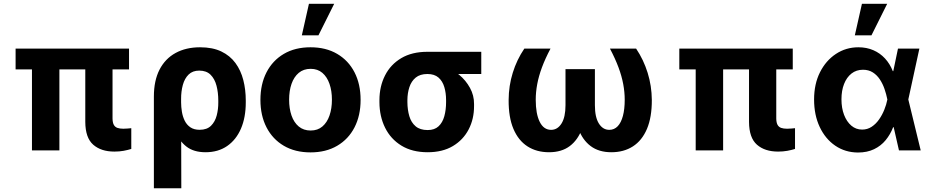

<svg xmlns="http://www.w3.org/2000/svg" viewBox="-20 -806 4995 1029"><path d="M671.5 -545.5V-433.9H63.6V-545.5ZM298.3 -545.5V0H151.3V-545.5ZM437.1 -545.5H583.1V-170.8Q583.5 -149.1 589.8 -137.3Q596.2 -125.4 609 -120.7Q621.8 -116.1 641 -116.1Q653.4 -116.1 664.4 -117.2Q675.4 -118.3 683.6 -119V-7.8Q664.8 -1.8 642.2 2.3Q619.7 6.4 593 6.4Q521.7 6.4 479.6 -30.5Q437.5 -67.5 437.1 -152.7Z M804.7 203.1V-288.4Q804.7 -373.9 835 -432.9Q865.4 -491.8 921.2 -522.2Q976.9 -552.6 1052.2 -552.6Q1119.3 -552.6 1166 -530.2Q1212.7 -507.8 1241.7 -468.4Q1270.6 -429 1283.9 -377.3Q1297.2 -325.6 1297.2 -267V-257.1Q1297.2 -176.8 1271.5 -116.8Q1245.7 -56.8 1197.4 -23.4Q1149.1 9.9 1081.7 9.9Q1017.8 9.9 978.7 -20.8Q939.6 -51.5 917.8 -106Q896 -160.5 883.2 -232.6L950.6 -257.8Q950.6 -233 954.9 -207Q959.2 -181.1 969.8 -159.3Q980.5 -137.4 1000 -123.9Q1019.5 -110.4 1050.1 -110.4Q1089.1 -110.4 1111 -132.1Q1132.8 -153.8 1141.5 -187.5Q1150.2 -221.2 1149.9 -257.1V-267Q1149.9 -310.4 1140.3 -346.9Q1130.7 -383.5 1108.5 -405.5Q1086.3 -427.6 1047.9 -427.6Q1012.4 -427.6 990.9 -406.6Q969.5 -385.7 959.9 -350.9Q950.3 -316.1 950.6 -274.5L951.7 203.1Z M1644.2 10.7Q1561.4 10.7 1501.2 -24.7Q1441.1 -60 1408.4 -123.4Q1375.7 -186.8 1375.7 -270.6Q1375.7 -355.1 1408.4 -418.5Q1441.1 -481.9 1501.2 -517.2Q1561.4 -552.6 1644.2 -552.6Q1726.9 -552.6 1787.1 -517.2Q1847.3 -481.9 1880 -418.5Q1912.6 -355.1 1912.6 -270.6Q1912.6 -186.8 1880 -123.4Q1847.3 -60 1787.1 -24.7Q1726.9 10.7 1644.2 10.7ZM1644.9 -106.5Q1682.5 -106.5 1707.7 -128Q1733 -149.5 1745.9 -186.8Q1758.9 -224.1 1758.9 -271.7Q1758.9 -319.2 1745.9 -356.5Q1733 -393.8 1707.7 -415.5Q1682.5 -437.1 1644.9 -437.1Q1606.9 -437.1 1581.1 -415.5Q1555.4 -393.8 1542.4 -356.5Q1529.5 -319.2 1529.5 -271.7Q1529.5 -224.1 1542.4 -186.8Q1555.4 -149.5 1581.1 -128Q1606.9 -106.5 1644.9 -106.5ZM1597.7 -616.8 1635.7 -785.5H1771L1686.8 -616.8Z M2013.5 -258.5V-269.9Q2013.8 -343.4 2043.7 -402Q2073.5 -460.6 2130.7 -494.5Q2187.9 -528.4 2270.6 -528.4Q2282.3 -522 2292.8 -505.9Q2303.3 -489.7 2320.3 -472.8Q2337.4 -456 2367.9 -446.4Q2406.6 -433.6 2441.6 -404.5Q2476.6 -375.4 2498.8 -335Q2521 -294.7 2520.6 -248.6V-238.6Q2521 -168.7 2491.7 -112.4Q2462.4 -56.1 2407 -23.1Q2351.6 9.9 2272 9.9Q2189.3 9.9 2131.6 -25.4Q2073.9 -60.7 2043.9 -121.4Q2013.8 -182.2 2013.5 -258.5ZM2163.4 -269.9V-258.5Q2163.7 -217.3 2173.8 -183.2Q2183.9 -149.1 2207.6 -129.1Q2231.2 -109 2272 -109Q2308.9 -109 2330.4 -129.1Q2351.9 -149.1 2361.3 -183.2Q2370.7 -217.3 2370.7 -258.5V-269.9Q2370.7 -307.5 2361.3 -339.3Q2351.9 -371.1 2330.1 -390.3Q2308.2 -409.4 2270.6 -409.4Q2231.5 -409.4 2208.1 -390.3Q2184.7 -371.1 2174.2 -339.3Q2163.7 -307.5 2163.4 -269.9ZM2559.3 -528.4V-409.4H2270.6V-528.4Z M2790.1 -545.5H2930.4Q2902 -491.8 2884.6 -445Q2867.2 -398.1 2859.2 -355.1Q2851.2 -312.1 2851.2 -271.3Q2851.2 -196 2872.5 -153.1Q2893.8 -110.1 2933.6 -110.1Q2968 -110.1 2989.3 -144Q3010.7 -177.9 3010.7 -242.2V-435.4H3121.1V-257.1Q3121.1 -176.1 3099.3 -116.1Q3077.4 -56.1 3033.6 -23.1Q2989.7 9.9 2922.6 9.9Q2855.8 9.9 2807 -21.5Q2758.2 -52.9 2731.7 -115.2Q2705.3 -177.6 2706 -270.6Q2706.3 -345.9 2728 -415.8Q2749.6 -485.8 2790.1 -545.5ZM3248.9 -545.5H3389.2Q3429.3 -485.8 3451 -415.8Q3472.7 -345.9 3473.4 -270.6Q3473.7 -177.6 3447.3 -115.2Q3420.8 -52.9 3372 -21.5Q3323.2 9.9 3256.4 9.9Q3189.6 9.9 3145.6 -23.1Q3101.6 -56.1 3079.9 -116.1Q3058.2 -176.1 3058.2 -257.1V-435.4H3168.3V-242.2Q3168.3 -177.9 3189.6 -144Q3210.9 -110.1 3245.4 -110.1Q3272 -110.1 3290.5 -129.4Q3308.9 -148.8 3318.5 -185Q3328.1 -221.2 3328.1 -271.3Q3328.1 -312.1 3320.1 -355.1Q3312.1 -398.1 3294.7 -445Q3277.3 -491.8 3248.9 -545.5Z M4228.7 -545.5V-433.9H3620.7V-545.5ZM3855.5 -545.5V0H3708.5V-545.5ZM3994.3 -545.5H4140.3V-170.8Q4140.6 -149.1 4147 -137.3Q4153.4 -125.4 4166.2 -120.7Q4179 -116.1 4198.2 -116.1Q4210.6 -116.1 4221.6 -117.2Q4232.6 -118.3 4240.8 -119V-7.8Q4221.9 -1.8 4199.4 2.3Q4176.8 6.4 4150.2 6.4Q4078.8 6.4 4036.8 -30.5Q3994.7 -67.5 3994.3 -152.7Z M4578.1 11.4Q4509.6 11 4456.5 -25.2Q4403.4 -61.4 4373.2 -125.4Q4343 -189.3 4343 -272.7Q4343 -355.8 4374.6 -418.7Q4406.2 -481.5 4460 -517Q4513.8 -552.6 4580.6 -552.6Q4624.6 -552.6 4660.7 -536.9Q4696.7 -521.3 4723.2 -492.5Q4749.6 -463.8 4764.9 -424.7H4810.4L4847.7 -274.1L4914.4 0H4797.9L4735.4 -274.1Q4730.1 -301.1 4720.5 -329Q4710.9 -356.9 4695.5 -380.3Q4680 -403.8 4657.7 -418Q4635.3 -432.2 4605.1 -432.2Q4569.2 -432.2 4543.3 -411.8Q4517.4 -391.3 4503.6 -355.8Q4489.7 -320.3 4489.7 -273.8Q4489.7 -226.9 4503.7 -190.3Q4517.8 -153.8 4542.6 -132.6Q4567.5 -111.5 4600.5 -111.5Q4628.9 -111.5 4651.6 -126.6Q4674.4 -141.7 4691.2 -165.8Q4708.1 -190 4719.3 -217.9Q4730.5 -245.7 4735.4 -271.3L4792.6 -545.5H4907.3L4847.7 -271.3L4810.4 -124.3H4766.7Q4751.8 -85.6 4726.6 -54.9Q4701.3 -24.1 4664.4 -6.4Q4627.5 11.4 4578.1 11.4ZM4561.4 -616.8 4599.4 -785.5H4734.7L4650.6 -616.8Z"/></svg>

Font: InterMG
Style: Bold
Weight: 700
Designer: Rasmus Andersson
Foundry: rsms
Version: Version 3.019;December 26, 2023;FontCreator 15.0.0.2955 64-b